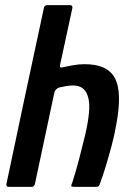

<svg xmlns="http://www.w3.org/2000/svg" viewBox="-20 -728 514 748"><path d="M5 -11Q41 -182 77.5 -354Q114 -526 151 -697Q153 -708 165 -708Q187 -708 209 -708Q231 -708 253 -708Q263 -708 262 -697Q250 -642 238 -586Q226 -530 214 -475Q212 -467 215.5 -465.5Q219 -464 225 -466Q238 -469 262.5 -473.5Q287 -478 309 -478Q352 -478 381.5 -465.5Q411 -453 426.5 -425.5Q442 -398 443.5 -352.5Q445 -307 433 -243Q426 -202 414.5 -159Q403 -116 391 -77Q379 -38 368 -9Q366 -3 362 -1.5Q358 0 351 0Q331 0 311.5 0Q292 0 272 0Q258 0 257.5 -3Q257 -6 263 -21Q276 -62 288.5 -109.5Q301 -157 312 -203Q323 -251 326.5 -287Q330 -323 324 -347Q318 -371 303.5 -383Q289 -395 264 -395Q252 -395 237.5 -392.5Q223 -390 210 -387Q204 -385 198.5 -379.5Q193 -374 191 -364L116 -11Q113 0 103 0H15Q3 0 5 -11Z"/></svg>

Font: Glory SemiBold
Style: Italic
Weight: 600
Italic angle: -12°
Designer: Robert Leuschke
Foundry: Robert Leuschke
Version: Version 1.011